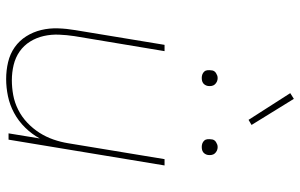

<svg xmlns="http://www.w3.org/2000/svg" viewBox="-200 -792 999 640"><g transform="rotate(90 300.0 -471.5)"><path d="M243 8Q214 8 186.5 1.5Q159 -5 137 -20.5Q115 -36 100.5 -59Q86 -82 79.5 -109Q73 -136 74 -165Q75 -194 80 -223L129 -520H150L100 -220Q96 -194 95 -168Q94 -142 99.5 -117.5Q105 -93 118 -72Q131 -51 151 -37Q171 -23 196 -17Q221 -11 247 -11Q271 -11 296 -15.5Q321 -20 345 -32Q369 -44 388.5 -62.5Q408 -81 422 -103Q436 -125 444.5 -149.5Q453 -174 457 -199L510 -520H531L445 0H424L441 -104Q427 -78 405 -55.5Q383 -33 356 -18.5Q329 -4 300 2Q271 8 243 8ZM469 -644Q463 -644 457.5 -646Q452 -648 448 -652.5Q444 -657 443.5 -663.5Q443 -670 444 -676Q444 -681 446.5 -685Q449 -689 453 -691.5Q457 -694 461 -695.5Q465 -697 470 -697Q476 -697 481.5 -694.5Q487 -692 491 -687.5Q495 -683 496 -676.5Q497 -670 496 -664Q495 -659 492.5 -655Q490 -651 486.5 -648.5Q483 -646 478.5 -645Q474 -644 469 -644ZM239 -644Q233 -644 227.5 -646Q222 -648 218 -652.5Q214 -657 213.5 -663.5Q213 -670 214 -676Q214 -681 216.5 -685Q219 -689 223 -691.5Q227 -694 231 -695.5Q235 -697 240 -697Q246 -697 251.5 -694.5Q257 -692 261 -687.5Q265 -683 266 -676.5Q267 -670 266 -664Q265 -659 262.5 -655Q260 -651 256.5 -648.5Q253 -646 248.5 -645Q244 -644 239 -644ZM379 -800 290 -939 309 -951 396 -810Z"/></g></svg>

Font: Iosevka Aile Thin
Style: Italic
Weight: 100
Italic angle: -9°
Designer: Belleve Invis
Foundry: Belleve Invis
Version: Version 31.1.0; ttfautohint (v1.8.4)